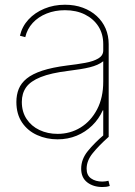

<svg xmlns="http://www.w3.org/2000/svg" viewBox="-20 -563 554 790"><path d="M216.8 10.3Q171.9 10.3 133.1 -7.1Q94.2 -24.4 70.8 -58.8Q47.4 -93.3 47.4 -143.6Q47.4 -172.9 57.1 -197Q66.9 -221.2 90.1 -240Q113.3 -258.8 153.8 -272.2Q194.3 -285.6 255.9 -293.5Q296.9 -298.3 330.6 -304.4Q364.3 -310.5 384.5 -322.5Q404.8 -334.5 404.8 -355.5V-381.3Q404.8 -423.3 384.8 -454.6Q364.7 -485.8 329.3 -503.4Q293.9 -521 247.1 -521Q206.1 -521 171.9 -507.3Q137.7 -493.7 114.7 -468.8Q91.8 -443.8 84 -410.2L62 -416Q70.8 -454.1 97.2 -482.7Q123.5 -511.2 162.4 -527.3Q201.2 -543.5 247.1 -543.5Q288.1 -543.5 321 -531.2Q354 -519 377.9 -497.1Q401.9 -475.1 414.6 -445.6Q427.2 -416 427.2 -381.3V0H404.8V-108.9H402.8Q386.7 -73.2 359.1 -46.4Q331.5 -19.5 295.4 -4.6Q259.3 10.3 216.8 10.3ZM216.8 -12.2Q269 -12.2 311.5 -38.3Q354 -64.5 379.4 -112.8Q404.8 -161.1 404.8 -227.1V-311Q394.5 -302.7 380.6 -296.6Q366.7 -290.5 349.1 -286.1Q331.5 -281.7 309.8 -278.3Q288.1 -274.9 261.7 -271.5Q189.5 -262.7 147.5 -245.8Q105.5 -229 87.6 -203.9Q69.8 -178.7 69.8 -143.6Q69.8 -103 89.4 -73.5Q108.9 -43.9 142.3 -28.1Q175.8 -12.2 216.8 -12.2ZM401.4 206.5Q363.8 206.5 338.9 187.3Q314 168 314 131.3Q314 92.3 341.1 58.8Q368.2 25.4 407.7 -8.3L427.2 0Q387.2 35.6 361.8 66.9Q336.4 98.1 336.4 131.3Q336.4 158.2 354.7 171.1Q373 184.1 401.4 184.1Q408.2 184.1 414.3 183.1Q420.4 182.1 426.3 180.7L431.6 202.1Q424.3 204.6 417 205.6Q409.7 206.5 401.4 206.5Z"/></svg>

Font: Inter 20pt Thin
Style: Regular
Weight: 250
Version: Version 4.001;git-66647c0bb